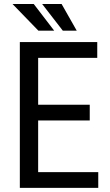

<svg xmlns="http://www.w3.org/2000/svg" viewBox="-20 -916 537 936"><path d="M417.5 -328.6V-405.3H166V-633.8H454.1V-710.9H76.7V0H459V-76.7H166V-328.6ZM244.1 -766.6 144.5 -896.5H41L167 -766.6ZM354 -766.6 280.3 -896.5H185.5L286.1 -766.6Z"/></svg>

Font: Roboto Condensed
Style: Regular
Weight: 400
Designer: Google
Version: Version 2.134; 2016